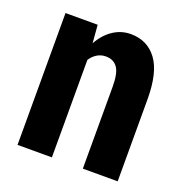

<svg xmlns="http://www.w3.org/2000/svg" viewBox="-103 -630 691 723"><g transform="rotate(20 242.5 -269.0)"><path d="M171.9 -528.3Q173.8 -509.8 177.7 -456.1Q199.2 -495.1 231.4 -516.6Q263.7 -538.1 301.8 -538.1Q368.2 -538.1 406.2 -487.3Q444.3 -436.5 444.3 -328.1Q444.3 -218.8 444.3 0Q409.2 0 304.7 0Q304.7 -82 304.7 -328.1Q304.7 -382.8 289.1 -404.3Q273.4 -426.8 242.2 -426.8Q222.7 -426.8 207 -417Q191.4 -407.2 180.7 -390.6Q180.7 -259.8 180.7 0Q146.5 0 43 0Q43 -83 43 -330.1Q43 -379.9 43 -528.3Q75.2 -528.3 171.9 -528.3Z"/></g></svg>

Font: Noto Sans Hebrew DECATHLON 
Style: Bold
Weight: 400
Designer: Monotype Design Team
Version: Version 2.000;GOOG;noto-fonts:20170220:a8a215d2e889